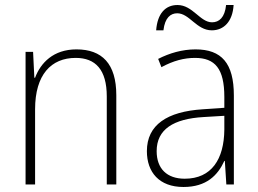

<svg xmlns="http://www.w3.org/2000/svg" viewBox="-20 -736 1030 766"><path d="M285 -539C193 -539 142 -485 120 -426H117L112 -529H82V0H120V-300C120 -438 184 -505 282 -505C361 -505 406 -458 406 -351V0H444V-356C444 -482 387 -539 285 -539Z M603 -615H632C638 -666 661 -683 687 -683C736 -683 764 -615 825 -615C873 -615 908 -650 912 -716H882C877 -666 854 -647 826 -647C778 -647 749 -716 688 -716C640 -716 608 -682 603 -615ZM760 -539C707 -539 656 -524 611 -501L624 -468C672 -494 715 -505 758 -505C838 -505 875 -462 875 -349V-306L789 -300C647 -291 566 -238 566 -133C566 -49 615 10 712 10C804 10 849 -37 875 -94H877L883 0H913V-355C913 -484 864 -539 760 -539ZM792 -269 875 -274V-219C874 -101 824 -23 717 -23C646 -23 605 -63 605 -133C605 -220 672 -262 792 -269Z"/></svg>

Font: Noto Sans Myanmar UI SemiCondensed ExtraLight
Style: Regular
Weight: 200
Width: 4
Designer: Monotype Design Team
Foundry: Monotype Imaging Inc.
Version: Version 2.103